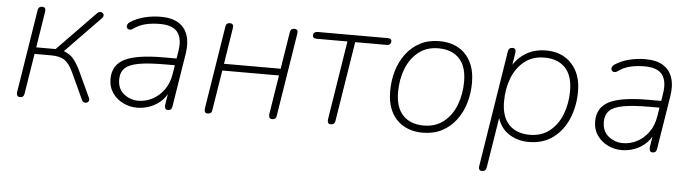

<svg xmlns="http://www.w3.org/2000/svg" viewBox="-44 -671 3731 1036"><g transform="rotate(5 1821.0 -153.0)"><path d="M71 6Q61 6 56.5 -0.5Q52 -7 53 -18L125 -470Q128 -490 148 -490Q159 -490 163.5 -483.5Q168 -477 166 -466L135 -269H240L447 -482Q453 -488 459.5 -489Q466 -490 471.5 -487.5Q477 -485 480 -480.5Q483 -476 482 -469.5Q481 -463 475 -457L280 -256L253 -268Q289 -266 320 -243Q351 -220 380 -156L442 -22Q446 -14 444 -8Q442 -2 437.5 1.5Q433 5 427 5.5Q421 6 415 3Q409 0 406 -7L340 -150Q317 -200 290.5 -216.5Q264 -233 220 -233H129L94 -14Q91 6 71 6Z M705 8Q665 8 629 -9.5Q593 -27 571 -59Q549 -91 549 -134Q549 -210 614 -242.5Q679 -275 824 -275H905L899 -238H840Q747 -238 694 -228.5Q641 -219 618.5 -196.5Q596 -174 596 -136Q596 -84 630.5 -57Q665 -30 708 -30Q748 -30 784.5 -49Q821 -68 847 -104Q873 -140 881 -191L901 -315Q912 -383 885.5 -418Q859 -453 789 -453Q749 -453 713.5 -445Q678 -437 646 -414Q638 -408 630.5 -408Q623 -408 618 -412Q613 -416 612 -422Q611 -428 614 -435Q617 -442 626 -448Q661 -471 704 -481.5Q747 -492 791 -492Q850 -492 886.5 -469.5Q923 -447 937 -404.5Q951 -362 941 -302L895 -15Q892 6 872 6Q862 6 858 -1Q854 -8 855 -19L870 -116H880Q867 -74 839.5 -46.5Q812 -19 776.5 -5.5Q741 8 705 8Z M1087 6Q1077 6 1073 -0.5Q1069 -7 1070 -18L1142 -470Q1144 -481 1149.5 -485.5Q1155 -490 1165 -490Q1176 -490 1180.5 -483.5Q1185 -477 1183 -466L1152 -269H1459L1491 -470Q1493 -481 1498.5 -485.5Q1504 -490 1514 -490Q1525 -490 1529.5 -483.5Q1534 -477 1532 -466L1460 -14Q1459 -4 1453 1Q1447 6 1437 6Q1427 6 1422.5 -0.5Q1418 -7 1419 -18L1453 -232H1146L1111 -14Q1110 -4 1104 1Q1098 6 1087 6Z M1754 6Q1744 6 1740 -0.5Q1736 -7 1737 -18L1805 -447H1638Q1617 -447 1617 -463Q1617 -474 1623.5 -479Q1630 -484 1640 -484H2020Q2041 -484 2041 -469Q2041 -459 2035 -453Q2029 -447 2018 -447H1847L1778 -14Q1777 -4 1771 1Q1765 6 1754 6Z M2252 8Q2193 8 2149 -17Q2105 -42 2081.5 -88.5Q2058 -135 2058 -200Q2058 -258 2073.5 -310.5Q2089 -363 2120 -404Q2151 -445 2196 -468.5Q2241 -492 2300 -492Q2360 -492 2403.5 -467Q2447 -442 2470.5 -395.5Q2494 -349 2494 -284Q2494 -226 2478.5 -173.5Q2463 -121 2432 -80Q2401 -39 2356 -15.5Q2311 8 2252 8ZM2254 -31Q2318 -31 2362 -66Q2406 -101 2428.5 -159Q2451 -217 2451 -286Q2451 -369 2410.5 -411Q2370 -453 2298 -453Q2234 -453 2190 -418Q2146 -383 2123.5 -325.5Q2101 -268 2101 -198Q2101 -116 2141.5 -73.5Q2182 -31 2254 -31Z M2589 186Q2579 186 2574.5 179.5Q2570 173 2572 161L2672 -469Q2675 -490 2696 -490Q2706 -490 2710.5 -483.5Q2715 -477 2713 -465L2698 -371H2687Q2713 -427 2762 -459.5Q2811 -492 2878 -492Q2964 -492 3016 -436.5Q3068 -381 3068 -286Q3068 -208 3040.5 -141Q3013 -74 2959 -33Q2905 8 2826 8Q2765 8 2717 -23.5Q2669 -55 2652 -122H2659L2613 165Q2610 186 2589 186ZM2828 -31Q2892 -31 2936 -66Q2980 -101 3002.5 -159Q3025 -217 3025 -286Q3025 -369 2984.5 -411Q2944 -453 2872 -453Q2808 -453 2764 -418Q2720 -383 2697.5 -325.5Q2675 -268 2675 -198Q2675 -116 2715.5 -73.5Q2756 -31 2828 -31Z M3330 8Q3290 8 3254 -9.5Q3218 -27 3196 -59Q3174 -91 3174 -134Q3174 -210 3239 -242.5Q3304 -275 3449 -275H3530L3524 -238H3465Q3372 -238 3319 -228.5Q3266 -219 3243.5 -196.5Q3221 -174 3221 -136Q3221 -84 3255.5 -57Q3290 -30 3333 -30Q3373 -30 3409.5 -49Q3446 -68 3472 -104Q3498 -140 3506 -191L3526 -315Q3537 -383 3510.5 -418Q3484 -453 3414 -453Q3374 -453 3338.5 -445Q3303 -437 3271 -414Q3263 -408 3255.5 -408Q3248 -408 3243 -412Q3238 -416 3237 -422Q3236 -428 3239 -435Q3242 -442 3251 -448Q3286 -471 3329 -481.5Q3372 -492 3416 -492Q3475 -492 3511.5 -469.5Q3548 -447 3562 -404.5Q3576 -362 3566 -302L3520 -15Q3517 6 3497 6Q3487 6 3483 -1Q3479 -8 3480 -19L3495 -116H3505Q3492 -74 3464.5 -46.5Q3437 -19 3401.5 -5.5Q3366 8 3330 8Z"/></g></svg>

Font: Nunito Variable Extra Light
Style: Italic
Weight: 200
Italic angle: -9°
Designer: Vernon Adams
Foundry: Vernon Adams
Version: Version 3.602